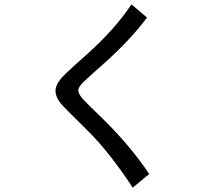

<svg xmlns="http://www.w3.org/2000/svg" viewBox="-20 -724 960 875"><path d="M585 131Q476 -34 377 -131L337 -171Q302 -205 272 -236Q233 -275 233 -311Q233 -341 270 -379Q275 -385 322 -428L379 -479Q504 -591 579 -704L650 -644Q572 -539 444 -426Q414 -400 362 -352Q337 -328 337 -313Q337 -294 361 -269Q385 -244 445 -186Q573 -61 660 69Z"/></svg>

Font: LINE Seed Sans KR Regular
Style: Regular
Weight: 400
Designer: LINE VX Design & Sandoll Inc & Dalton Maag Ltd
Foundry: Sandoll Inc.
Version: Version 1.000